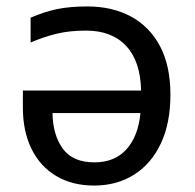

<svg xmlns="http://www.w3.org/2000/svg" viewBox="-20 -566 604 596"><path d="M251 -546Q328 -546 386 -515Q444 -484 476.5 -423Q509 -362 509 -272Q509 -184 479.5 -121Q450 -58 396.5 -24Q343 10 272 10Q204 10 154 -20Q104 -50 77.5 -104.5Q51 -159 51 -232V-285H418Q416 -376 371.5 -423.5Q327 -471 247 -471Q196 -471 156.5 -461.5Q117 -452 75 -434V-511Q116 -529 156 -537.5Q196 -546 251 -546ZM143 -215Q144 -147 175 -104.5Q206 -62 273 -62Q336 -62 372.5 -102.5Q409 -143 416 -215Z"/></svg>

Font: TSCustom
Style: Regular
Weight: 400
Designer: Monotype Design Team
Foundry: Monotype Imaging Inc.
Version: Version 2.004; ttfautohint (v1.8.3) -l 8 -r 50 -G 200 -x 14 